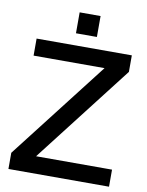

<svg xmlns="http://www.w3.org/2000/svg" viewBox="-98 -980 806 1050"><g transform="rotate(10 305.5 -455.5)"><path d="M579.6 -729V-637.2L159.7 -94.7H581.5V0H22.9V-89.8L444.8 -634.3H50.8V-729ZM374 -911.1V-794.9H257.8V-911.1Z"/></g></svg>

Font: SolaimanLipi
Style: Bold
Weight: 700
Designer: Solaiman Karim
Foundry: Al Mamun Sumon
Version: Version 2.000